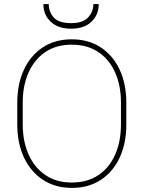

<svg xmlns="http://www.w3.org/2000/svg" viewBox="-20 -914 706 944"><path d="M601.1 -408.7V-302.2Q601.1 -209.5 568.4 -139.2Q535.6 -68.8 475.6 -29.5Q415.5 9.8 333.5 9.8Q252 9.8 191.7 -29.5Q131.3 -68.8 98.1 -139.2Q64.9 -209.5 64.9 -302.2V-408.7Q64.9 -501.5 97.9 -571.8Q130.9 -642.1 190.9 -681.4Q251 -720.7 332.5 -720.7Q414.6 -720.7 474.9 -681.4Q535.2 -642.1 568.1 -571.8Q601.1 -501.5 601.1 -408.7ZM574.7 -302.2V-409.7Q574.7 -493.2 546.1 -557.4Q517.6 -621.6 463.4 -658Q409.2 -694.3 332.5 -694.3Q256.3 -694.3 202.6 -658Q148.9 -621.6 120.4 -557.4Q91.8 -493.2 91.8 -409.7V-302.2Q91.8 -218.8 120.6 -154.3Q149.4 -89.8 203.4 -53.2Q257.3 -16.6 333.5 -16.6Q410.2 -16.6 464.1 -53.2Q518.1 -89.8 546.4 -154.3Q574.7 -218.8 574.7 -302.2ZM439 -894H465.3Q465.3 -840.8 429.4 -806.9Q393.6 -772.9 329.6 -772.9Q266.1 -772.9 229.7 -806.9Q193.4 -840.8 193.4 -894H219.7Q219.7 -855.5 244.4 -827.9Q269 -800.3 329.6 -800.3Q387.7 -800.3 413.3 -828.4Q439 -856.4 439 -894Z"/></svg>

Font: Vazirmatn RD UI Thin
Style: Regular
Weight: 100
Designer: Saber Rastikerdar
Foundry: Saber Rastikerdar
Version: Version 33.003